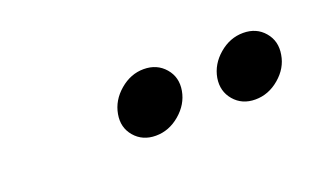

<svg xmlns="http://www.w3.org/2000/svg" viewBox="-30 -886 671 386"><g transform="rotate(-20 305.5 -693.0)"><path d="M470.7 -625.5Q442.4 -625.5 425.5 -645.3Q408.7 -665 413.1 -692.4Q418 -720.2 441.2 -740Q464.4 -759.8 492.7 -759.8Q521 -759.8 537.8 -740Q554.7 -720.2 549.8 -692.4Q545.4 -665 522.2 -645.3Q499 -625.5 470.7 -625.5ZM257.8 -625.5Q229.5 -625.5 212.6 -645.3Q195.8 -665 200.7 -692.4Q205.6 -720.2 228.8 -740Q252 -759.8 279.8 -759.8Q308.1 -759.8 325.2 -740Q342.3 -720.2 337.4 -692.4Q332.5 -665 309.3 -645.3Q286.1 -625.5 257.8 -625.5Z"/></g></svg>

Font: Inter Semi Bold
Style: Italic
Weight: 600
Italic angle: -9.39999°
Designer: Rasmus Andersson
Foundry: rsms
Version: Version 4.000;git-3c8e0fc